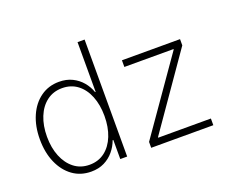

<svg xmlns="http://www.w3.org/2000/svg" viewBox="-119 -919 1337 1122"><g transform="rotate(-20 549.5 -358.5)"><path d="M272.5 11.2Q207 11.2 157.7 -24.4Q108.4 -60.1 80.8 -123.3Q53.2 -186.5 53.2 -268.6Q53.2 -350.1 80.8 -413.1Q108.4 -476.1 158 -511.5Q207.5 -546.9 272.5 -546.9Q318.4 -546.9 354 -529.5Q389.6 -512.2 414.3 -482.9Q439 -453.6 451.2 -418H454.6V-727.5H498.5V0H455.6V-118.7H451.2Q438.5 -83 413.8 -53.5Q389.2 -23.9 353.8 -6.3Q318.4 11.2 272.5 11.2ZM276.9 -29.8Q332 -29.8 372.1 -60.5Q412.1 -91.3 433.6 -145.3Q455.1 -199.2 455.1 -268.6Q455.1 -337.9 433.6 -391.6Q412.1 -445.3 372.1 -475.6Q332 -505.9 276.9 -505.9Q221.7 -505.9 181.4 -475.3Q141.1 -444.8 119.4 -391.1Q97.7 -337.4 97.7 -268.6Q97.7 -199.7 119.6 -145.8Q141.6 -91.8 181.6 -60.8Q221.7 -29.8 276.9 -29.8ZM647.9 0V-36.6L967.8 -494.6V-497.6H662.1V-539.1H1023.4V-500.5L706.5 -44.9V-41.5H1034.2V0Z"/></g></svg>

Font: Inter 18pt ExtraLight
Style: Regular
Weight: 250
Designer: Rasmus Andersson
Foundry: rsms
Version: Version 4.001;git-66647c0bb